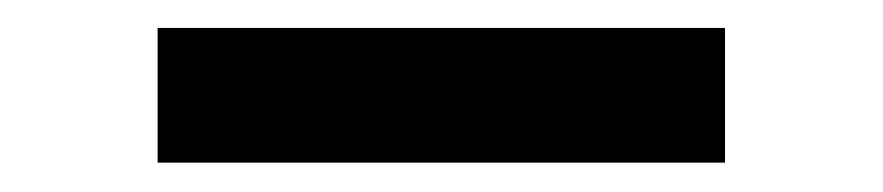

<svg xmlns="http://www.w3.org/2000/svg" viewBox="-20 -388 616 134"><path d="M486 -368.5V-274.5H90V-368.5Z"/></svg>

Font: Merriweather Light 18pt
Style: Bold
Weight: 700
Version: Version 2.100